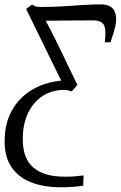

<svg xmlns="http://www.w3.org/2000/svg" viewBox="-56 -582 535 852"><path d="M216 249Q135.5 249 79.5 226Q23.5 203 -6 158Q-35.5 113 -35.5 46Q-35.5 -33.5 -3.5 -91Q28.5 -148.5 83.5 -182Q138.5 -215.5 207 -223Q209.5 -223.5 211.5 -223.8Q213.5 -224 215.5 -224L60 -542L86.5 -562Q95 -555 103.5 -553Q112 -551 123 -551Q177 -551 223.8 -554Q270.5 -557 312 -559.8Q353.5 -562.5 391 -562.5Q436.5 -562.5 451.2 -534Q466 -505.5 454 -459Q448.5 -437.5 443.5 -422.5Q438.5 -407.5 434.5 -394.5H409Q416 -447.5 405.8 -469.5Q395.5 -491.5 357 -491.5Q328.5 -491.5 293.2 -491.2Q258 -491 220.5 -490.8Q183 -490.5 147 -490L188 -411L287.5 -205L262.5 -176.5Q253.5 -179.5 245.5 -181.2Q237.5 -183 229 -183Q175 -183 133.5 -156.2Q92 -129.5 68.5 -80.5Q45 -31.5 45 35Q45 122.5 92.5 162Q140 201.5 227 202Q252 202.5 272.8 200.8Q293.5 199 315 196.5L313 242Q290 245.5 265.8 247.2Q241.5 249 216 249Z"/></svg>

Font: Merriweather 28pt Light
Style: Italic
Weight: 300
Italic angle: -7.8°
Version: Version 2.101